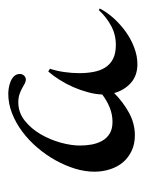

<svg xmlns="http://www.w3.org/2000/svg" viewBox="34 -356 341 448"><g transform="rotate(-90 204.0 -132.5)"><path d="M254.9 -255.9Q254.9 -250.5 251 -246.3Q247.1 -242.2 241.7 -242.2Q237.3 -242.2 232.4 -244.9Q227.5 -247.6 221.4 -251Q215.3 -254.4 207.3 -257.1Q199.2 -259.8 189 -259.8Q165 -259.8 146.2 -244.9Q127.4 -230 114.5 -208Q101.6 -186 94.7 -161.1Q87.9 -136.2 87.9 -116.2Q87.9 -102.1 90.3 -88.6Q92.8 -75.2 98.9 -64.2Q105 -53.2 115.7 -46.6Q126.5 -40 143.1 -40Q160.6 -40 176.8 -46.6Q192.9 -53.2 207 -64Q207.5 -79.6 212.2 -96.9Q216.8 -114.3 224.1 -131.1Q231.4 -147.9 241 -163.1Q250.5 -178.2 260.7 -189.9L267.1 -186Q261.7 -169.4 259.3 -151.9Q256.8 -134.3 256.8 -117.2Q256.8 -99.6 259.8 -84Q262.7 -68.4 270 -56.9Q277.3 -45.4 290 -38.8Q302.7 -32.2 322.8 -32.2Q347.2 -32.2 367.7 -43.5Q388.2 -54.7 403.8 -71.8L407.7 -69.8Q398.9 -52.7 384.8 -37.1Q370.6 -21.5 353.3 -9Q335.9 3.4 316.4 10.7Q296.9 18.1 277.8 18.1Q251 18.1 233.9 2.7Q216.8 -12.7 210.4 -36.1Q189.9 -15.6 164.8 -1.7Q139.6 12.2 111.8 12.2Q91.3 12.2 75.4 4.6Q59.6 -2.9 48.8 -15.6Q38.1 -28.3 32.5 -45.7Q26.9 -63 26.9 -82Q26.9 -104 33.9 -127.2Q41 -150.4 53.5 -172.9Q65.9 -195.3 83 -215.3Q100.1 -235.4 120.4 -250.5Q140.6 -265.6 163.1 -274.4Q185.5 -283.2 209 -283.2Q214.4 -283.2 222.2 -282Q230 -280.8 237.3 -277.8Q244.6 -274.9 249.8 -269.5Q254.9 -264.2 254.9 -255.9Z"/></g></svg>

Font: Montez
Style: Regular
Weight: 400
Designer: Astigmatic (AOETI)
Foundry: Astigmatic (AOETI)
Version: Version 1.000